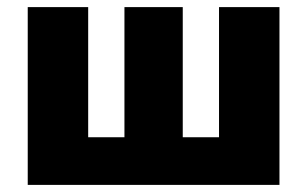

<svg xmlns="http://www.w3.org/2000/svg" viewBox="-20 -520 864 540"><path d="M58 0H766V-500H596V-134H494V-500H330V-134H228V-500H58Z"/></svg>

Font: Source Sans Pro Black
Style: Regular
Weight: 900
Designer: Paul D. Hunt
Foundry: Adobe Systems Incorporated
Version: Version 3.006;hotconv 1.0.111;makeotfexe 2.5.65597